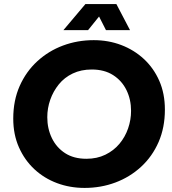

<svg xmlns="http://www.w3.org/2000/svg" viewBox="-20 -910 844 942"><path d="M395 12Q323 12 260 -11.5Q197 -35 149 -79.5Q101 -124 73 -187Q45 -250 45 -328Q45 -417 76.5 -488Q108 -559 163 -609.5Q218 -660 289 -686.5Q360 -713 440 -713Q512 -713 575 -689Q638 -665 686 -620.5Q734 -576 761.5 -513.5Q789 -451 789 -372Q789 -284 758 -213Q727 -142 672 -91.5Q617 -41 546 -14.5Q475 12 395 12ZM404 -131Q456 -131 497 -151Q538 -171 566 -204.5Q594 -238 608.5 -280Q623 -322 623 -366Q623 -422 600.5 -468Q578 -514 535 -541.5Q492 -569 430 -569Q378 -569 337 -549.5Q296 -530 268.5 -496Q241 -462 226.5 -420.5Q212 -379 212 -335Q212 -279 234.5 -232.5Q257 -186 299.5 -158.5Q342 -131 404 -131ZM291 -762 399 -890H551L618 -762H500L466 -829L412 -762Z"/></svg>

Font: MuseoModerno Thin
Style: Bold Italic
Weight: 700
Italic angle: -9°
Version: Version 1.003